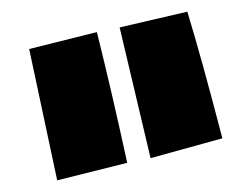

<svg xmlns="http://www.w3.org/2000/svg" viewBox="-20 -870 431 329"><path d="M185 -823 301 -850Q326 -768 361 -633L238 -599ZM30 -786 146 -815Q171 -715 198 -591L78 -561Z"/></svg>

Font: Otomanopee One
Style: Regular
Weight: 400
Designer: Das Ende der Wildnis
Foundry: Gutenberg Labo
Version: Version 3.005